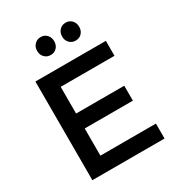

<svg xmlns="http://www.w3.org/2000/svg" viewBox="-214 -1051 1083 1180"><g transform="rotate(-30 328.0 -460.5)"><path d="M91.8 0V-700.2H591.8V-594.2H210V-404.8H551.8V-298.8H210V-106H604V0ZM194.8 -856.9Q194.8 -884.8 212.2 -902.8Q229.5 -920.9 255.9 -920.9Q282.2 -920.9 299.1 -902.8Q315.9 -884.8 315.9 -856.9Q315.9 -829.6 299.1 -811.8Q282.2 -793.9 255.9 -793.9Q229.5 -793.9 212.2 -811.8Q194.8 -829.6 194.8 -856.9ZM372.1 -856.9Q372.1 -884.8 389.4 -902.8Q406.7 -920.9 433.1 -920.9Q459.5 -920.9 476.3 -902.8Q493.2 -884.8 493.2 -856.9Q493.2 -829.6 476.3 -811.8Q459.5 -793.9 433.1 -793.9Q406.7 -793.9 389.4 -811.8Q372.1 -829.6 372.1 -856.9Z"/></g></svg>

Font: Trueno
Style: Regular
Weight: 400
Designer: Julieta Ulanovsky
Foundry: Julieta Ulanovsky
Version: Version 3.001b | FøM Fix